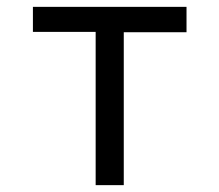

<svg xmlns="http://www.w3.org/2000/svg" viewBox="-20 -540 640 560"><path d="M259 0V-447H76V-520H524V-446H341V0Z"/></svg>

Font: Iosevka Custom Extended
Style: Regular
Weight: 400
Width: 7
Monospace: yes
Designer: Belleve Invis
Foundry: Belleve Invis
Version: Version 11.2.4; ttfautohint (v1.8.4)